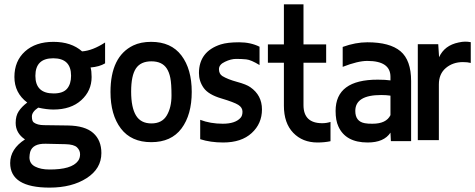

<svg xmlns="http://www.w3.org/2000/svg" viewBox="-20 -647 2190 885"><path d="M358.4 -410.2Q406.7 -413.6 464.4 -451.2V-355Q438.5 -339.4 397.5 -335.9Q402.3 -320.3 402.3 -292Q402.3 -228.5 354.7 -185.3Q307.1 -142.1 226.1 -142.1Q195.3 -142.1 156.2 -150.9Q127 -131.3 127 -110.1Q127 -88.9 135.7 -82.5Q152.3 -70.3 183.3 -70.1Q214.4 -69.8 293.2 -68.6Q372.1 -67.4 409.7 -33.9Q447.3 -0.5 447.3 58.6Q447.3 130.4 379.4 174.1Q311.5 217.8 208.5 217.8Q26.9 217.8 26.9 104.5Q26.9 39.6 95.2 -4.4Q52.2 -33.2 52.2 -80.6Q52.2 -112.8 66.2 -134Q80.1 -155.3 105.5 -174.3Q46.4 -218.8 46.4 -292.2Q46.4 -365.7 95.2 -409.9Q144 -454.1 226.3 -454.1Q308.6 -454.1 358.4 -410.2ZM307.6 -297.9Q307.6 -378.4 225.3 -378.4Q143.1 -378.4 143.1 -297.4Q143.1 -216.3 227.1 -216.3Q270.5 -216.3 289.1 -238Q307.6 -259.8 307.6 -297.9ZM207.5 134.3Q310.5 134.8 339.8 94.7Q349.1 82 349.1 64Q349.1 45.9 335 32.2Q320.8 18.6 281.7 17.6L190.9 15.6Q130.9 14.2 119.1 53.2Q116.2 64.5 115.7 78.1Q115.7 107.4 141.8 120.8Q168 134.3 207.5 134.3Z M489.3 -223.1Q489.3 -386.7 594.2 -437.5Q628.9 -454.1 676.8 -454.1Q768.6 -454.1 816.2 -391.4Q863.8 -328.6 863.8 -223.4Q863.8 -118.2 816.7 -54.9Q769.5 8.3 677.2 8.3Q585 8.3 537.1 -54.7Q489.3 -117.7 489.3 -223.1ZM748.5 -331.5Q727.1 -364.3 677.7 -364.3Q628.4 -364.3 606.4 -331.3Q584.5 -298.3 584.5 -225.1Q584.5 -151.9 606.7 -115Q628.9 -78.1 678 -78.1Q727.1 -78.1 748.8 -115Q770.5 -151.9 770.5 -206.5Q770.5 -261.2 765.1 -287.8Q759.8 -314.5 748.5 -331.5Z M897 -310.5Q897.5 -410.2 998 -442.4Q1029.3 -452.1 1082.3 -452.1Q1135.3 -452.1 1176.3 -431.6V-347.2Q1137.2 -371.1 1115.2 -373.3Q1093.3 -375.5 1068.8 -375.5Q1044.4 -375.5 1017.1 -362.3Q989.3 -349.6 989.3 -328.1Q989.3 -306.6 1004.9 -296.4Q1029.8 -281.2 1073 -269.5Q1116.2 -257.8 1133.8 -245.1Q1187.5 -208 1187.5 -142.6Q1187.5 -77.1 1140.1 -33.7Q1092.8 9.8 1008.8 9.8Q950.2 9.8 902.8 -5.4V-94.7Q949.7 -76.7 1006.8 -76.7Q1064 -76.7 1088.4 -103.5Q1097.7 -113.3 1097.7 -132.3Q1097.7 -151.4 1078.4 -163.6Q1059.1 -175.8 1000 -193.4Q940.9 -210.9 918.9 -241.7Q897 -272.5 897 -310.5Z M1465.3 -79.1Q1484.9 -79.1 1503.4 -85V3.9Q1475.6 9.8 1443.4 9.8Q1374.5 9.8 1331.5 -34.9Q1288.6 -79.6 1288.6 -159.7V-357.9H1214.8V-442.4H1288.6V-627H1378.9V-442.4H1483.4V-357.9H1378.9V-162.6Q1378.9 -79.1 1465.3 -79.1Z M1559.6 -430.7Q1618.7 -452.1 1673.3 -452.1Q1776.9 -452.1 1825.9 -410.9Q1875 -369.6 1875 -273.4V3.4H1781.7L1779.8 -35.6Q1750 9.8 1674.8 9.8Q1572.8 9.8 1539.6 -64.5Q1526.9 -91.8 1526.9 -135.7Q1526.9 -280.3 1721.7 -279.8Q1755.9 -279.8 1779.8 -276.4V-293Q1779.8 -366.2 1672.9 -366.2Q1629.4 -366.2 1559.6 -338.9ZM1736.8 -209Q1617.7 -209 1617.7 -135.7Q1617.7 -86.9 1661.6 -79.1Q1676.8 -76.2 1697.3 -76.7Q1760.3 -76.7 1779.8 -116.2V-206.1Q1761.2 -209 1736.8 -209Z M2093.8 -451.2Q2111.3 -455.1 2124 -455.1Q2136.7 -455.1 2149.9 -452.6V-356.9Q2135.3 -360.8 2113.8 -360.8Q2067.4 -360.8 2035.2 -333.7Q2002.9 -306.6 2002.9 -257.8V-1H1905.8V-443.4H2000L2003.9 -383.3Q2028.8 -438 2093.8 -451.2Z"/></svg>

Font: Keraleeyam
Style: Regular
Weight: 400
Designer: Hussain K. H.
Foundry: Swathanthra Malayalam Computing(SMC) http://smc.org.in
Version: Version 3.0.0+20221109